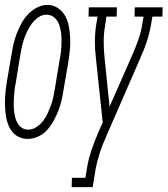

<svg xmlns="http://www.w3.org/2000/svg" viewBox="-26 -560 685 785"><path d="M87 8Q70 8 53.5 1Q37 -6 26 -19Q15 -32 8.5 -48Q2 -64 -1 -81.5Q-4 -99 -5 -116.5Q-6 -134 -5.5 -152.5Q-5 -171 -3 -189Q-1 -207 2 -226L21 -336Q24 -357 29 -379Q34 -401 42 -421.5Q50 -442 61 -463Q72 -484 88 -501Q104 -518 125 -529Q146 -540 168 -540Q192 -540 211.5 -526.5Q231 -513 241.5 -493Q252 -473 256 -449.5Q260 -426 261 -402Q262 -378 259.5 -353.5Q257 -329 253 -304L234 -194Q231 -173 226 -151Q221 -129 213 -108.5Q205 -88 194 -67.5Q183 -47 167.5 -29.5Q152 -12 130.5 -2Q109 8 87 8ZM90 -30Q107 -30 123 -40.5Q139 -51 150.5 -66Q162 -81 169.5 -98Q177 -115 183 -131.5Q189 -148 192.5 -165.5Q196 -183 199 -201L217 -311Q221 -329 223 -348Q225 -367 225.5 -386Q226 -405 224 -423.5Q222 -442 216 -459Q210 -476 196.5 -488Q183 -500 164 -500Q146 -500 130.5 -489Q115 -478 104 -463Q93 -448 85 -431.5Q77 -415 71.5 -398Q66 -381 62.5 -364Q59 -347 56 -329L38 -219Q35 -205 33.5 -191Q32 -177 31 -163Q30 -149 30 -135Q30 -121 31.5 -107.5Q33 -94 36 -81Q39 -68 46 -56Q53 -44 64 -37Q75 -30 90 -30ZM267 205 268 167H323L329 131Q335 93 347.5 55.5Q360 18 376 -19L394 -59L366 -323Q362 -356 362 -389.5Q362 -423 367 -457L373 -492H336L337 -530H452L451 -492H409L404 -457Q398 -424 398 -392Q398 -360 401 -329L422 -124L517 -340Q529 -368 539.5 -397.5Q550 -427 555 -457L561 -492H524L525 -530H639L638 -492H597L591 -457Q585 -423 574 -389.5Q563 -356 548 -323L408 -2Q408 -2 408 -2Q408 -2 408 -2V-1Q393 31 382 64.5Q371 98 365 131L353 205Z"/></svg>

Font: Iosevka Curly Slab XLtExObl
Style: Regular
Weight: 200
Width: 7
Italic angle: -9°
Monospace: yes
Designer: Belleve Invis
Foundry: Belleve Invis
Version: Version 11.0.0; ttfautohint (v1.8.3)